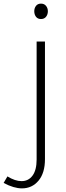

<svg xmlns="http://www.w3.org/2000/svg" viewBox="-101 -798 365 1059"><path d="M20 241Q-2 241 -27.5 233.5Q-53 226 -81 211L-60 175Q-39 188 -19.5 194.5Q0 201 18 201Q56 201 78.5 170.5Q101 140 101 82V-569H147V80Q147 156 111.5 198.5Q76 241 20 241ZM125 -693Q107 -693 97.5 -705.5Q88 -718 88 -736Q88 -753 97.5 -765.5Q107 -778 125 -778Q143 -778 153 -765.5Q163 -753 163 -736Q163 -718 153 -705.5Q143 -693 125 -693Z"/></svg>

Font: Yaldevi ExtraLight
Style: Regular
Weight: 200
Designer: Sol Matas, Rajitha Manaperi, Kosala Senevirathne
Foundry: Mooniak
Version: Version 1.100